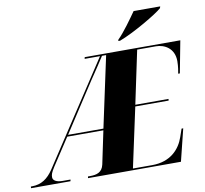

<svg xmlns="http://www.w3.org/2000/svg" viewBox="-152 -1040 1223 1145"><g transform="rotate(-10 459.0 -467.0)"><path d="M611 -782 609 -774H620C706 -806 856 -894 888 -924L891 -934H730C699 -890 649 -819 611 -782ZM-56 0H183L185 -10H137C102 -10 79 -22 79 -42C79 -58 82 -69 103 -102L210 -265H429L387 -65C377 -19 343 -10 304 -10H291L289 0H852L900 -194H890L873 -145C850 -77 792 -10 680 -10H563L641 -372H843L844 -382H643L711 -704H824C876 -704 935 -673 935 -595C935 -563 929 -529 927 -520H937L974 -714H395L393 -704H486L81 -87C48 -38 9 -10 -48 -10H-55ZM217 -275 387 -536C426 -597 443 -618 498 -704H523L431 -275Z"/></g></svg>

Font: Noto Serif Display SemiCondensed Black
Style: Italic
Weight: 900
Width: 4
Italic angle: -12°
Designer: Monotype Design Team
Foundry: Monotype Imaging Inc.
Version: Version 2.009